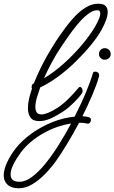

<svg xmlns="http://www.w3.org/2000/svg" viewBox="-100 -632 615 1032"><path d="M112 19Q76 19 63 -1.5Q50 -22 50 -50Q50 -76 56.5 -102.5Q63 -129 69 -147Q70 -151 72 -155Q70 -158 70 -163Q70 -180 82 -184Q100 -230 124 -277.5Q148 -325 173 -366Q198 -407 217 -435Q232 -456 253.5 -485.5Q275 -515 302.5 -544Q330 -573 362 -592.5Q394 -612 428 -612Q456 -612 467.5 -600Q479 -588 479 -568Q479 -549 470 -524Q461 -499 446 -472Q425 -434 388 -389Q351 -344 306 -300Q261 -256 212 -220Q163 -184 116 -162Q110 -143 100 -112.5Q90 -82 90 -57Q90 -40 97 -28.5Q104 -17 123 -17Q137 -17 158.5 -25.5Q180 -34 208 -52Q240 -73 269 -102Q298 -131 321 -159Q326 -165 330 -165Q335 -165 339.5 -158.5Q344 -152 344 -144Q344 -134 339 -128Q324 -107 298.5 -82Q273 -57 253 -42Q243 -35 229 -26Q215 -17 183 0Q167 8 148.5 13.5Q130 19 112 19ZM232 -385Q202 -341 178 -296Q154 -251 136 -211Q190 -243 244 -291.5Q298 -340 343 -394Q388 -448 415 -496Q439 -538 439 -560Q439 -577 423 -577Q399 -577 371 -555Q343 -533 316 -500.5Q289 -468 267 -436Q245 -404 232 -385ZM463 -311Q451 -311 441.5 -319.5Q432 -328 432 -341Q432 -355 441 -364Q450 -373 463 -373Q477 -373 486 -364Q495 -355 495 -341Q495 -328 485.5 -319.5Q476 -311 463 -311ZM1 380Q-38 380 -59 361Q-80 342 -80 311Q-80 280 -62.5 242Q-45 204 -16 166Q18 123 68.5 86.5Q119 50 179 25.5Q239 1 301 -5Q339 -79 365 -143Q391 -207 399 -238Q401 -247 413 -247Q421 -247 428 -240.5Q435 -234 432 -221Q421 -180 397 -123.5Q373 -67 343 -7Q360 -7 377 -2Q389 1 389 13Q389 21 382.5 28Q376 35 366 32Q359 30 352 29Q345 28 337 28Q331 28 325 28Q293 88 260 142.5Q227 197 199 236Q173 272 140.5 305Q108 338 72.5 359Q37 380 1 380ZM-43 306Q-43 323 -32.5 334Q-22 345 5 345Q37 345 72.5 318.5Q108 292 144.5 247Q181 202 216 146Q251 90 282 32Q203 44 130 86Q57 128 13 186Q4 198 -9.5 219Q-23 240 -33 263Q-43 286 -43 306Z"/></svg>

Font: Meow Script
Style: Regular
Weight: 400
Designer: Robert E. Leuschke
Foundry: Robert E. Leuschke
Version: Version 1.010; ttfautohint (v1.8.3)